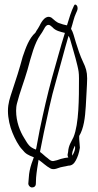

<svg xmlns="http://www.w3.org/2000/svg" viewBox="-20 -740 431 846"><path d="M15 -251C15 -218 24 -181 35 -155C45 -130 62 -97 78 -81C93 -62 103 -57 129 -47C126 -37 122 -28 119 -19C112 2 108 22 107 41L105 66C103 75 112 86 121 86C131 86 138 80 138 69L139 43C141 18 146 -12 150 -36C169 -23 183 -8 202 2C213 8 224 5 235 1C249 -5 267 -6 281 -10C296 -10 306 -18 314 -33C322 -48 328 -64 332 -89C332 -100 329 -118 329 -131V-141C349 -174 355 -221 358 -272C359 -296 364 -370 364 -394C364 -425 358 -442 346 -467C333 -494 322 -528 314 -554C306 -579 303 -597 293 -613C301 -637 306 -664 315 -682C317 -688 322 -694 322 -704C322 -714 316 -720 311 -720C309 -720 308 -718 306 -715C294 -691 284 -658 275 -628C273 -629 274 -629 272 -629C262 -631 254 -633 244 -637C230 -640 218 -653 207 -662C183 -676 165 -649 154 -626L147 -614C143 -609 140 -603 136 -596C108 -571 94 -531 80 -490C67 -441 49 -384 33 -337C24 -309 15 -285 15 -251ZM51 -252C51 -263 52 -274 55 -285C67 -333 87 -383 101 -432C118 -495 133 -551 157 -585C163 -593 169 -603 175 -614C179 -622 185 -630 192 -630C199 -632 206 -624 211 -620C225 -604 246 -600 266 -595C246 -532 228 -462 209 -397C189 -324 172 -249 155 -168L140 -88C139 -85 139 -82 138 -81C109 -92 104 -103 87 -131C68 -161 51 -204 51 -252ZM157 -70C157 -71 156 -73 157 -75L173 -155C190 -233 205 -309 226 -380C245 -446 263 -518 282 -582C284 -579 286 -575 288 -570C298 -534 312 -490 321 -451C326 -430 328 -420 328 -394C328 -306 328 -195 304 -136C295 -116 282 -101 280 -70L278 -60C277 -55 279 -50 281 -46H280C276 -45 271 -45 266 -44C255 -42 241 -38 231 -34L218 -31C207 -28 199 -35 190 -43C177 -52 171 -60 157 -70ZM298 -54V-64C300 -78 305 -87 310 -98C311 -95 311 -92 311 -90C311 -76 303 -61 298 -54Z"/></svg>

Font: Stray Cat
Style: UltCn
Weight: 400
Version: Version 1.0